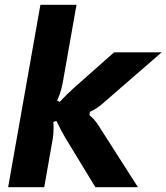

<svg xmlns="http://www.w3.org/2000/svg" viewBox="-20 -783 696 803"><path d="M14 0 149 -763H300L245 -452Q241 -428 236 -409Q231 -390 219 -362L230 -357Q259 -389 291 -417L457 -564H656L407 -348Q388 -331 356 -315L354 -301Q375 -285 392 -258L557 0H379L253 -207Q236 -236 216 -277L203 -273Q204 -264 204 -248Q204 -224 201 -205Q198 -186 197 -182L165 0Z"/></svg>

Font: Open Sauce Sans ExBold Italic
Style: Regular
Weight: 800
Italic angle: -10°
Designer: Alfredo Marco Pradil
Foundry: Creative Sauce Fz LLC
Version: Version 1.477